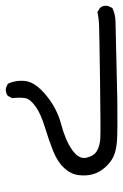

<svg xmlns="http://www.w3.org/2000/svg" viewBox="102 -257 434 678"><g transform="rotate(-90 319.0 82.0)"><path d="M302.7 279.3Q194.3 280.3 163.6 278.3Q132.8 276.4 110.8 268.1Q88.9 259.8 69.3 238.8Q49.8 217.8 43 193.8Q36.1 169.9 39.6 142.6Q43 115.2 64.5 91.8Q85.9 68.4 123.5 53.2Q161.1 38.1 207.5 23.9Q253.9 9.8 278.8 -7.3Q303.7 -24.4 309.6 -39.1Q315.4 -53.7 311.5 -91.8L319.3 -107.4Q331.1 -116.2 346.7 -114.3L362.3 -107.4Q377 -74.2 371.1 -41Q365.2 -7.8 319.8 29.3Q274.4 66.4 218.8 81.1Q163.1 95.7 128.9 119.6Q94.7 143.6 101.1 170.4Q107.4 197.3 125.5 207.5Q143.6 217.8 169.4 219.2Q195.3 220.7 371.1 218.3Q546.9 215.8 570.3 214.8Q593.8 213.9 615.2 209L629.9 217.8Q640.6 229.5 636.7 247.1L629.9 261.7Q607.4 272.5 581.1 272.9Q554.7 273.4 302.7 279.3Z"/></g></svg>

Font: NaikaiFont
Style: Regular
Weight: 400
Version: Version 1.67